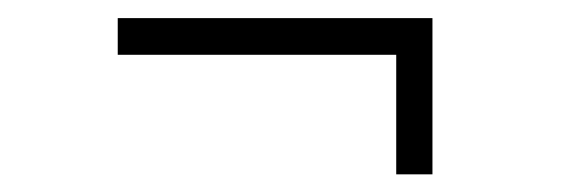

<svg xmlns="http://www.w3.org/2000/svg" viewBox="-20 -368 622 212"><path d="M417.5 -175.5V-307.5H110V-348H457.5V-175.5Z"/></svg>

Font: Epilogue Light
Style: Regular
Weight: 300
Designer: Tyler Finck
Foundry: Etcetera Type Co
Version: Version 2.111; ttfautohint (v1.8.3)